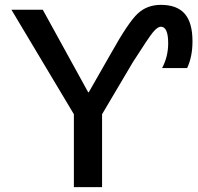

<svg xmlns="http://www.w3.org/2000/svg" viewBox="-20 -770 814 790"><path d="M345 -390 437 -551Q508 -678 546.5 -714Q585 -750 642 -750Q708 -750 740 -713.5Q772 -677 772 -600Q772 -537 750 -490H647Q672 -537 672 -592Q672 -660 642 -660Q628 -660 609.5 -637.5Q591 -615 526 -513L400 -300V0H284V-300L27 -730H156L343 -390Z"/></svg>

Font: Mplus 1p Medium
Style: Regular
Weight: 500
Version: Version 1.061